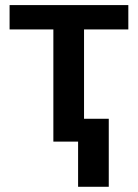

<svg xmlns="http://www.w3.org/2000/svg" viewBox="-20 -548 535 743"><path d="M17.1 0ZM476.6 -434.1H305.2V0H186.5V-434.1H17.1V-528.3H476.6ZM400.9 174.8H282.2V-88.4H400.9Z"/></svg>

Font: Roboto-o Medium
Style: Regular
Weight: 500
Designer: Google
Version: Version 2.134; 2016; ttfautohint (v1.6)